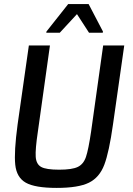

<svg xmlns="http://www.w3.org/2000/svg" viewBox="-20 -910 651 938"><path d="M48 0ZM587 -688 532 -302Q513 -167 489.5 -105Q466 -43 414.5 -17.5Q363 8 257 8Q151 8 106 -17.5Q61 -43 54.5 -105.5Q48 -168 66 -302L121 -688H224L165 -267Q152 -180 154.5 -144Q157 -108 181 -94.5Q205 -81 269 -81Q332 -81 360 -94.5Q388 -108 400 -143.5Q412 -179 425 -267L484 -688ZM206 -750 207 -756 313 -890H413L483 -756L482 -750H415L356 -841L272 -750Z"/></svg>

Font: Assailand Medium
Style: Italic
Weight: 500
Italic angle: -8°
Designer: Hector Gatti with collaboration of the Omnibus-Type team
Foundry: Omnibus-Type
Version: Version 0.072;October 19, 2019;FontCreator 12.0.0.2547 64-bi